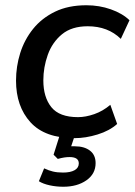

<svg xmlns="http://www.w3.org/2000/svg" viewBox="-20 -517 513 731"><path d="M264 9Q151 9 96 -51.5Q41 -112 41 -210Q41 -264 57 -315Q73 -366 106 -407Q139 -448 189.5 -472.5Q240 -497 309 -497Q358 -497 402 -481.5Q446 -466 473 -440L440 -369Q391 -417 314 -417Q253 -417 216 -386.5Q179 -356 162 -308.5Q145 -261 145 -211Q145 -147 175.5 -109Q206 -71 277 -71Q306 -71 339 -82.5Q372 -94 400 -118L426 -45Q397 -19 351.5 -5Q306 9 264 9ZM221 194Q194 194 169 188.5Q144 183 128 173L148 124Q165 132 181.5 136Q198 140 220 140Q248 140 264 131Q280 122 280 105Q280 81 245 81Q235 81 225 82.5Q215 84 200 88L184 72L213 -20H271L251 40Q259 40 265 40Q301 40 322.5 56.5Q344 73 344 104Q344 145 309 169.5Q274 194 221 194Z"/></svg>

Font: Nunito Sans SemiBold
Style: Italic
Weight: 600
Italic angle: -9°
Designer: Vernon Adams
Foundry: Vernon Adams
Version: Version 3.006; ttfautohint (v1.8.3)